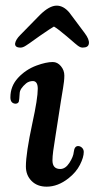

<svg xmlns="http://www.w3.org/2000/svg" viewBox="-20 -663 342 695"><path d="M123.5 -532.7Q114.7 -526.9 103.3 -518.3Q91.8 -509.8 86.2 -506.1Q80.6 -502.4 74 -498Q67.4 -493.7 62.7 -492.2Q58.1 -490.7 54.2 -490.7Q33.2 -490.7 34.7 -505.9Q37.1 -520 53.2 -536.1L124.5 -608.9Q158.7 -642.6 185.1 -642.6Q209.5 -642.6 230.5 -618.2L286.1 -543.9Q303.7 -520.5 301.8 -505.9Q300.3 -490.7 279.3 -490.7Q275.4 -490.7 271.2 -492.2Q267.1 -493.7 261.5 -497.8Q255.9 -502 251.2 -506.1Q246.6 -510.3 237.1 -518.3Q227.5 -526.4 220.2 -532.7Q189 -559.1 175.3 -566.9Q166 -562 123.5 -532.7ZM97.2 -217.3Q116.7 -306.2 116.7 -341.8Q116.7 -368.7 99.6 -369.6Q85 -369.6 74.7 -361.3Q52.2 -342.3 51.3 -326.2Q49.8 -299.3 47.9 -294.4Q44.4 -287.6 35.6 -287.6Q17.6 -289.1 17.6 -310.5Q17.6 -351.1 45.2 -381.1Q72.8 -411.1 112.3 -425.8Q147 -438.5 170.9 -438.5Q188 -438.5 200.4 -423.6Q212.9 -408.7 212.9 -389.6Q212.9 -379.9 211.7 -368.4Q210.4 -356.9 208.3 -344.5Q206.1 -332 200.4 -296.6Q194.8 -261.2 189 -223.1Q187 -209 181.2 -173.1Q175.3 -137.2 172.6 -116.5Q169.9 -95.7 169.9 -82.5Q169.9 -51.3 198.2 -51.3Q216.8 -51.3 231.2 -73.5Q245.6 -95.7 247.1 -113.3Q249.5 -134.3 262.7 -134.3Q270.5 -134.3 276.9 -128.2Q283.2 -122.1 283.2 -112.8Q283.2 -93.8 269.5 -66.7Q255.9 -39.6 228 -17.6Q189.5 12.7 148.9 12.7Q114.7 12.7 94.2 -8.1Q73.7 -28.8 73.7 -60.5Q73.7 -107.9 97.2 -217.3Z"/></svg>

Font: Cooper* Medium
Style: Italic
Weight: 500
Italic angle: -7°
Designer: Owen Earl
Foundry: indestructible type*
Version: Version 0.001